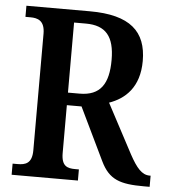

<svg xmlns="http://www.w3.org/2000/svg" viewBox="-52 -761 713 808"><g transform="rotate(5 305.0 -357.0)"><path d="M27 0H307V-47H292C258 -47 233 -54 233 -110V-312H295L402 -90C438 -15 485 0 586 0H610V-47H606C573 -47 550 -74 520 -129L409 -338C475 -361 535 -413 535 -525C535 -649 466 -714 295 -714H27V-667H48C78 -667 109 -659 109 -603V-110C109 -54 80 -47 48 -47H27ZM282 -365H233V-661H283C367 -661 404 -617 404 -518C404 -417 370 -365 282 -365Z"/></g></svg>

Font: Noto Serif Bengali Condensed
Style: Regular
Weight: 400
Width: 3
Designer: Juan Bruce, Universal Thirst, Indian Type Foundry and the Monotype Design Team.
Foundry: Monotype Imaging Inc.
Version: Version 2.003